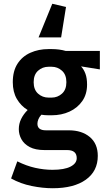

<svg xmlns="http://www.w3.org/2000/svg" viewBox="-20 -778 571 1021"><path d="M500 51Q500 132 436.5 177.5Q373 223 260 223Q207 223 148 211Q89 199 39 171L72 80Q120 104 167 114.5Q214 125 259 125Q322 125 355 108Q388 91 388 63Q388 20 337 20H217Q168 20 138 4Q108 -12 94 -37.5Q80 -63 80 -91Q80 -120 92.5 -145.5Q105 -171 127 -193Q91 -215 69.5 -252Q48 -289 48 -341Q48 -400 73 -439Q98 -478 141.5 -497.5Q185 -517 238 -517H255Q275 -517 294 -514.5Q313 -512 330 -507H511V-409L411 -425Q426 -409 434.5 -385.5Q443 -362 443 -328Q443 -277 417.5 -240.5Q392 -204 349.5 -184.5Q307 -165 255 -165H238Q218 -165 200 -168Q189 -156 184 -143.5Q179 -131 179 -120Q179 -85 224 -85H346Q415 -85 457.5 -49.5Q500 -14 500 51ZM255 -259Q286 -259 309.5 -280Q333 -301 333 -341Q333 -381 309.5 -402Q286 -423 255 -423H238Q206 -423 182.5 -402Q159 -381 159 -341Q159 -301 182.5 -280Q206 -259 238 -259ZM258 -758 331 -741 305 -579H185Z"/></svg>

Font: Inria Sans
Style: Bold
Weight: 700
Designer: Black Foundry Team
Foundry: Black Foundry
Version: Version 1.2; ttfautohint (v1.8.3)